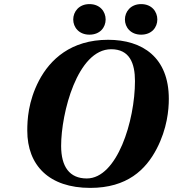

<svg xmlns="http://www.w3.org/2000/svg" viewBox="-20 -901 843 936"><path d="M589 -806C589 -768 617 -732 668 -732C720 -732 747 -768 747 -806C747 -844 720 -881 668 -881C617 -881 589 -844 589 -806ZM337 -806C337 -768 365 -732 416 -732C468 -732 495 -768 495 -806C495 -844 468 -881 416 -881C365 -881 337 -844 337 -806ZM113 -264C113 -95 219 15 420 15C600 15 691 -74 744 -176C795 -274 803 -366 803 -419C803 -621 675 -707 507 -707C326 -707 224 -611 170 -508C117 -406 113 -316 113 -264ZM278 -190C278 -349 357 -661 522 -661C611 -661 638 -594 638 -506C638 -312 551 -31 403 -31C319 -31 278 -88 278 -190Z"/></svg>

Font: Heuristica
Style: Bold Italic
Weight: 700
Italic angle: -13°
Version: Version 1.0.1